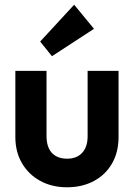

<svg xmlns="http://www.w3.org/2000/svg" viewBox="-20 -783 568 813"><path d="M264 10Q200 10 150.5 -17Q101 -44 73 -92Q45 -140 45 -203V-483H177V-206Q177 -176 187 -154.5Q197 -133 217 -122Q237 -111 264 -111Q305 -111 328 -136Q351 -161 351 -206V-483H482V-203Q482 -139 454.5 -91Q427 -43 377.5 -16.5Q328 10 264 10ZM200 -545 150 -607 294 -763 378 -661Z"/></svg>

Font: Outfit SemiBold
Style: Regular
Weight: 600
Designer: Rodrigo Fuenzalida
Foundry: fragTYPE
Version: Version 1.100;gftools[0.9.27]